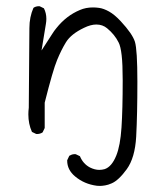

<svg xmlns="http://www.w3.org/2000/svg" viewBox="-20 -489 540 625"><path d="M198.7 33.7Q198.7 64 224.6 85.4Q254.4 110.4 295.4 115.7Q299.3 116.2 305.7 116.2Q312 116.2 322.3 114.5Q332.5 112.8 343.3 107.9Q365.7 98.6 392.6 61.8Q419.4 24.9 423.3 -43.9Q427.2 -116.7 427.2 -222.7Q427.2 -327.1 419.2 -353Q411.1 -378.9 373 -419.9Q353 -441.4 335.2 -451.4Q317.4 -461.4 302.2 -463.4Q292 -464.8 282.7 -464.8Q259.3 -464.8 240.2 -456.5Q195.8 -438 163.6 -397.5Q156.2 -388.7 149.9 -378.4L115.2 -324.7L129.4 -411.1Q130.9 -419.9 130.9 -427.7Q130.9 -446.3 123 -461.9L109.9 -468.3Q108.4 -468.8 107.4 -468.8Q96.2 -468.8 88.9 -463.4Q75.7 -433.6 75.7 -397.5L73.7 -138.2Q72.3 -127 72.3 -116.7Q72.3 -85.4 84 -59.6L97.2 -53.2Q98.6 -52.7 99.6 -52.7Q110.8 -52.7 118.7 -58.1L125.5 -72.3V-154.8Q152.3 -261.2 166 -293.9Q179.7 -327.1 194.8 -351.6Q211.4 -378.4 253.4 -398.4Q275.4 -409.2 293.5 -409.2Q314 -409.2 328.6 -397Q353.5 -376.5 366.2 -350.6Q372.6 -338.4 376 -309.3Q379.4 -280.3 379.4 -227.5Q379.4 -133.3 375.5 -74Q371.6 -14.6 358.4 17.6Q343.8 53.7 320.8 61.5Q312 64 303.2 64Q288.6 64 272.9 56.2Q250.5 44.4 240.2 19.5L227.1 13.2Q225.6 12.7 224.4 12.7Q223.1 12.7 221.2 12.9Q219.2 13.2 217 13.4Q214.8 13.7 212.9 14.6Q209 16.1 205.6 18.1L198.7 32.7Q198.7 33.2 198.7 33.7Z"/></svg>

Font: NaikaiFont
Style: ExtraLight
Weight: 200
Version: Version 1.89